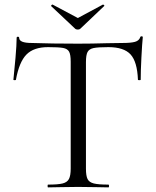

<svg xmlns="http://www.w3.org/2000/svg" viewBox="-20 -811 674 831"><path d="M49 -466Q49 -464 43.5 -464Q38 -464 38 -466Q42 -502 47 -560Q52 -618 52 -647Q52 -652 57.5 -652Q63 -652 63 -647Q63 -625 117 -625Q203 -622 318 -622Q377 -622 443 -624L511 -625Q547 -625 564.5 -630Q582 -635 587 -650Q588 -654 593 -654Q598 -654 598 -650Q595 -621 592 -562Q589 -503 589 -466Q589 -464 583 -464Q577 -464 577 -466Q574 -544 545 -575.5Q516 -607 449 -607Q404 -607 385 -603Q366 -599 359 -586Q352 -573 352 -542V-81Q352 -50 359 -36Q366 -22 386 -17Q406 -12 449 -12Q452 -12 452 -6Q452 0 449 0Q416 0 396 -1L318 -2L243 -1Q223 0 188 0Q186 0 186 -6Q186 -12 188 -12Q231 -12 251 -17Q271 -22 278.5 -36.5Q286 -51 286 -81V-544Q286 -575 279 -587.5Q272 -600 253 -603.5Q234 -607 188 -607Q126 -607 94.5 -575Q63 -543 49 -466ZM201 -785Q201 -787 203.5 -789.5Q206 -792 208 -791L317 -733L425 -791H426Q429 -791 431 -788Q433 -785 430 -784L328 -687Q324 -683 317 -683Q309 -683 305 -687L202 -784Q202 -784 201.5 -784.5Q201 -785 201 -785Z"/></svg>

Font: Cormorant Infant
Style: Regular
Weight: 400
Designer: Christian Thalmann (Catharsis Fonts)
Foundry: Catharsis Fonts
Version: Version 4.000